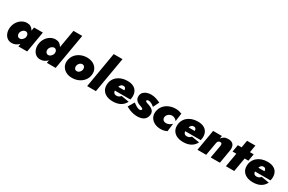

<svg xmlns="http://www.w3.org/2000/svg" viewBox="161 -2205 5484 3653"><g transform="rotate(30 2902.5 -378.0)"><path d="M438 -460 359 0H552L631 -460ZM40 -231Q32 -165 51.5 -110.5Q71 -56 112.5 -23.5Q154 9 213 9Q259 9 298.5 -9.5Q338 -28 368.5 -61Q399 -94 419 -137.5Q439 -181 445 -230Q451 -277 444 -320.5Q437 -364 416.5 -397.5Q396 -431 363 -450.5Q330 -470 283 -470Q224 -470 171.5 -439Q119 -408 84 -354Q49 -300 40 -231ZM242 -230Q246 -253 260.5 -274Q275 -295 296.5 -308Q318 -321 341 -320Q357 -319 368.5 -311.5Q380 -304 388 -291.5Q396 -279 398.5 -263.5Q401 -248 399 -231Q396 -213 386.5 -196.5Q377 -180 363.5 -167Q350 -154 334 -147Q318 -140 301 -141Q279 -142 264.5 -155Q250 -168 244.5 -188.5Q239 -209 242 -230Z M1119 -780 985 0H1178L1312 -780ZM666 -231Q658 -165 677.5 -110.5Q697 -56 738.5 -23.5Q780 9 839 9Q885 9 924.5 -9.5Q964 -28 994.5 -61Q1025 -94 1045 -137.5Q1065 -181 1071 -230Q1077 -277 1070 -320.5Q1063 -364 1042.5 -397.5Q1022 -431 989 -450.5Q956 -470 909 -470Q850 -470 797.5 -439Q745 -408 710 -354Q675 -300 666 -231ZM868 -230Q872 -253 886.5 -274Q901 -295 922.5 -308Q944 -321 967 -320Q983 -319 994.5 -311.5Q1006 -304 1014 -291.5Q1022 -279 1024.5 -263.5Q1027 -248 1025 -231Q1022 -213 1012.5 -196.5Q1003 -180 989.5 -167Q976 -154 960 -147Q944 -140 927 -141Q905 -142 890.5 -155Q876 -168 870.5 -188.5Q865 -209 868 -230Z M1298 -231Q1289 -159 1319 -104.5Q1349 -50 1406.5 -20Q1464 10 1538 10Q1615 10 1680 -19.5Q1745 -49 1788.5 -103Q1832 -157 1841 -230Q1850 -302 1820.5 -356.5Q1791 -411 1733.5 -441Q1676 -471 1601 -471Q1525 -471 1459.5 -441.5Q1394 -412 1351 -358Q1308 -304 1298 -231ZM1495 -230Q1499 -254 1512.5 -273.5Q1526 -293 1546 -305Q1566 -317 1587 -316Q1608 -315 1622 -303Q1636 -291 1641.5 -272.5Q1647 -254 1644 -231Q1641 -207 1627 -187.5Q1613 -168 1593.5 -156.5Q1574 -145 1552 -146Q1531 -147 1517.5 -158.5Q1504 -170 1498 -189Q1492 -208 1495 -230Z M2003 -780 1870 0H2062L2196 -780Z M2434 10Q2530 10 2598 -26.5Q2666 -63 2703 -137L2531 -165Q2515 -143 2493 -131.5Q2471 -120 2439 -120Q2412 -120 2394.5 -133.5Q2377 -147 2371 -172Q2365 -197 2373 -230Q2381 -262 2389 -284.5Q2397 -307 2408 -321.5Q2419 -336 2434 -343Q2449 -350 2469 -350Q2489 -350 2501 -341Q2513 -332 2518.5 -315Q2524 -298 2524 -274Q2524 -267 2520 -257Q2516 -247 2510 -238L2548 -284H2272V-190H2709Q2714 -208 2717 -227.5Q2720 -247 2720 -264Q2720 -327 2694.5 -373Q2669 -419 2617.5 -444.5Q2566 -470 2489 -470Q2419 -470 2362 -450Q2305 -430 2264 -394Q2223 -358 2201 -308.5Q2179 -259 2179 -200Q2179 -135 2210.5 -88Q2242 -41 2299 -15.5Q2356 10 2434 10Z M2810 -183 2731 -48Q2771 -26 2812 -9.5Q2853 7 2896.5 15.5Q2940 24 2988 24Q3042 23 3084.5 6.5Q3127 -10 3153.5 -44Q3180 -78 3186 -130Q3190 -169 3176 -195.5Q3162 -222 3136.5 -240.5Q3111 -259 3079 -271Q3055 -280 3031.5 -287Q3008 -294 2994 -302.5Q2980 -311 2983 -326Q2985 -335 2996 -340.5Q3007 -346 3021 -346Q3053 -346 3088 -327.5Q3123 -309 3151 -283L3215 -414Q3166 -437 3116 -453.5Q3066 -470 3008 -470Q2958 -470 2915 -454.5Q2872 -439 2844.5 -409.5Q2817 -380 2811 -335Q2806 -295 2819.5 -265.5Q2833 -236 2859 -217Q2885 -198 2918 -186Q2945 -177 2963 -170Q2981 -163 2990 -155.5Q2999 -148 2997 -135Q2996 -125 2986 -118Q2976 -111 2964 -110Q2946 -108 2922.5 -116Q2899 -124 2871 -141Q2843 -158 2810 -183Z M3437 -230Q3442 -256 3458.5 -276.5Q3475 -297 3500 -309.5Q3525 -322 3554 -322Q3583 -322 3611.5 -307.5Q3640 -293 3660 -264L3684 -441Q3656 -453 3624.5 -461.5Q3593 -470 3548 -470Q3470 -470 3403.5 -441Q3337 -412 3293.5 -358.5Q3250 -305 3240 -231Q3230 -158 3260.5 -104Q3291 -50 3350 -20Q3409 10 3484 10Q3530 10 3562.5 1Q3595 -8 3623 -21L3645 -197Q3619 -171 3585.5 -154.5Q3552 -138 3517 -139Q3491 -140 3471 -151Q3451 -162 3442 -182.5Q3433 -203 3437 -230Z M3980 10Q4076 10 4144 -26.5Q4212 -63 4249 -137L4077 -165Q4061 -143 4039 -131.5Q4017 -120 3985 -120Q3958 -120 3940.5 -133.5Q3923 -147 3917 -172Q3911 -197 3919 -230Q3927 -262 3935 -284.5Q3943 -307 3954 -321.5Q3965 -336 3980 -343Q3995 -350 4015 -350Q4035 -350 4047 -341Q4059 -332 4064.5 -315Q4070 -298 4070 -274Q4070 -267 4066 -257Q4062 -247 4056 -238L4094 -284H3818V-190H4255Q4260 -208 4263 -227.5Q4266 -247 4266 -264Q4266 -327 4240.5 -373Q4215 -419 4163.5 -444.5Q4112 -470 4035 -470Q3965 -470 3908 -450Q3851 -430 3810 -394Q3769 -358 3747 -308.5Q3725 -259 3725 -200Q3725 -135 3756.5 -88Q3788 -41 3845 -15.5Q3902 10 3980 10Z M4634 -280 4584 0H4786L4837 -300Q4845 -351 4833.5 -389.5Q4822 -428 4788.5 -450Q4755 -472 4696 -471Q4647 -471 4612.5 -451Q4578 -431 4555 -399L4564 -460H4372L4293 0H4485L4534 -281Q4537 -302 4545 -316Q4553 -330 4566.5 -337.5Q4580 -345 4597 -345Q4618 -345 4626 -335Q4634 -325 4635 -310.5Q4636 -296 4634 -280Z M4915 -460 4888 -305H5236L5263 -460ZM5025 -620 4918 0H5101L5208 -620Z M5512 10Q5608 10 5676 -26.5Q5744 -63 5781 -137L5609 -165Q5593 -143 5571 -131.5Q5549 -120 5517 -120Q5490 -120 5472.5 -133.5Q5455 -147 5449 -172Q5443 -197 5451 -230Q5459 -262 5467 -284.5Q5475 -307 5486 -321.5Q5497 -336 5512 -343Q5527 -350 5547 -350Q5567 -350 5579 -341Q5591 -332 5596.5 -315Q5602 -298 5602 -274Q5602 -267 5598 -257Q5594 -247 5588 -238L5626 -284H5350V-190H5787Q5792 -208 5795 -227.5Q5798 -247 5798 -264Q5798 -327 5772.5 -373Q5747 -419 5695.5 -444.5Q5644 -470 5567 -470Q5497 -470 5440 -450Q5383 -430 5342 -394Q5301 -358 5279 -308.5Q5257 -259 5257 -200Q5257 -135 5288.5 -88Q5320 -41 5377 -15.5Q5434 10 5512 10Z"/></g></svg>

Font: Jost Black
Style: Italic
Weight: 900
Italic angle: -5°
Version: Version 3.710